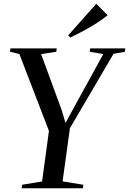

<svg xmlns="http://www.w3.org/2000/svg" viewBox="-20 -1000 686 1020"><path d="M95 0 97.5 -18.5 203.5 -36 240 -304.5 83 -713 33 -725 35.5 -743H281.5L279 -725L198.5 -712.5L307.5 -415.5L328 -347L362.5 -410L529 -713L456.5 -725L459 -743H645.5L643.5 -725L583 -714L351.5 -319L312.5 -36.5L422.5 -18.5L420.5 0ZM353.5 -800.5 342.5 -812.5 491.5 -980 551.5 -919Q526.5 -898.5 494.2 -877.8Q462 -857 425.8 -837.5Q389.5 -818 353.5 -800.5Z"/></svg>

Font: Merriweather 144pt
Style: Italic
Weight: 400
Italic angle: -7.8°
Version: Version 2.101